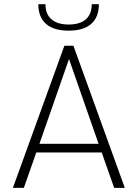

<svg xmlns="http://www.w3.org/2000/svg" viewBox="-20 -912 669 932"><path d="M313.5 -763.2Q240.7 -763.2 203.4 -796.1Q166 -829.1 166 -891.6H200.7Q200.7 -843.3 230 -818.1Q259.3 -793 313.5 -793Q367.7 -793 396.5 -818.1Q425.3 -843.3 425.3 -891.6H460Q460 -828.6 422.6 -795.9Q385.3 -763.2 313.5 -763.2ZM42.5 0 292.5 -689.9H336.4L585.9 0H534.2L473.6 -171.9H156.2L95.7 0ZM171.4 -213.9H458.5L314.9 -625.5Z"/></svg>

Font: HK Grotesk Light Legacy
Style: Regular
Weight: 300
Designer: Alfredo Marco Pradil
Foundry: Hanken Design Co.
Version: Version 2.022;PS 002.022;hotconv 1.0.88;makeotf.lib2.5.64775